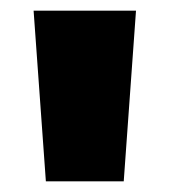

<svg xmlns="http://www.w3.org/2000/svg" viewBox="-20 -780 318 360"><path d="M66 -440 43 -760H235L212 -440Z"/></svg>

Font: Murecho Thin Black
Style: Regular
Weight: 900
Version: Version 1.010